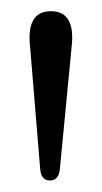

<svg xmlns="http://www.w3.org/2000/svg" viewBox="-20 -792 177 334"><path d="M67 -478Q52 -478 50 -497L32.5 -709Q25 -772.5 68.5 -772.5Q112 -772.5 104.5 -709.5L84 -496.5Q81.5 -478 67 -478Z"/></svg>

Font: Fraunces 9pt Light
Style: Regular
Weight: 300
Version: Version 1.000;[0bf87f6ff]